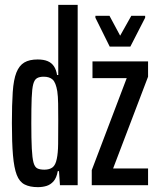

<svg xmlns="http://www.w3.org/2000/svg" viewBox="-20 -763 651 791"><path d="M136 8Q103 8 81.5 -3Q60 -14 49 -42.5Q38 -71 33.5 -123Q29 -175 29 -256Q29 -333 32.5 -384Q36 -435 47.5 -464Q59 -493 80 -505.5Q101 -518 135 -518Q160 -518 176.5 -511Q193 -504 202.5 -489.5Q212 -475 215 -454H220V-743H300V0H227L223 -58H218Q213 -30 200.5 -16Q188 -2 171.5 3Q155 8 136 8ZM163 -64Q184 -64 196.5 -73.5Q209 -83 214 -109Q219 -132 219.5 -170Q220 -208 220 -265Q220 -305 219.5 -336Q219 -367 216 -387Q210 -423 197 -435Q184 -447 160 -447Q143 -447 132.5 -441Q122 -435 117 -416.5Q112 -398 110.5 -359Q109 -320 109 -255Q109 -190 111 -151Q113 -112 118 -93.5Q123 -75 133.5 -69.5Q144 -64 163 -64ZM358 0V-62L502 -441H361V-510H590V-447L446 -69H590V0ZM432 -571 373 -690V-698H431L475 -616L521 -698H578V-690L517 -571Z"/></svg>

Font: Saira UltraCondensed SemiBold
Style: Regular
Weight: 600
Width: 1
Designer: Hector Gatti with collaboration of the Omnibus-Type team
Foundry: Omnibus-Type
Version: Version 1.101